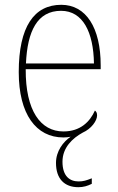

<svg xmlns="http://www.w3.org/2000/svg" viewBox="-20 -562 489 799"><path d="M306 217C327 217 344 212 362 203V180C339 189 327 193 307 193C271 193 240 172 240 111C240 52 282 13 324 -10C360 -26 384 -59 384 -82C384 -93 380 -98 375 -102C354 -55 314 -15 244 -15C149 -15 86 -101 87 -274H399V-290C399 -447 338 -542 235 -542C122 -542 58 -451 58 -262C58 -87 130 10 244 10C254 10 265 9 274 7C243 28 213 67 213 116C213 182 248 217 306 217ZM371 -298H88C94 -432 135 -517 234 -517C325 -517 369 -428 371 -298Z"/></svg>

Font: Noto Serif Devanagari SemiCondensed Thin
Style: Regular
Weight: 100
Width: 4
Designer: Universal Thirst, Indian Type Foundry and the Monotype Design Team
Foundry: Monotype Imaging Inc.
Version: Version 2.004